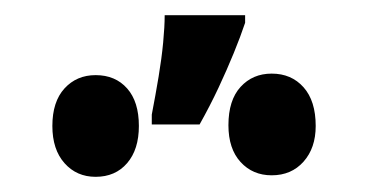

<svg xmlns="http://www.w3.org/2000/svg" viewBox="-20 -839 485 253"><path d="M303 -809Q297 -791 288 -769Q279 -747 268 -723.5Q257 -700 243 -675H180V-688Q185 -714 189 -738Q193 -762 195 -783Q197 -804 197 -819H303ZM106 -740Q132 -740 147.5 -722.5Q163 -705 163 -673Q163 -642 147.5 -624Q132 -606 106 -606Q81 -606 65 -624Q49 -642 49 -673Q49 -705 65 -722.5Q81 -740 106 -740ZM338 -742Q364 -742 380 -724Q396 -706 396 -673Q396 -644 380 -626Q364 -608 338 -608Q313 -608 297 -625.5Q281 -643 281 -674Q281 -707 297 -724.5Q313 -742 338 -742Z"/></svg>

Font: Noto Sans Display ExtraCondensed
Style: Bold
Weight: 700
Width: 2
Designer: Monotype Design Team
Foundry: Monotype Imaging Inc.
Version: Version 2.003